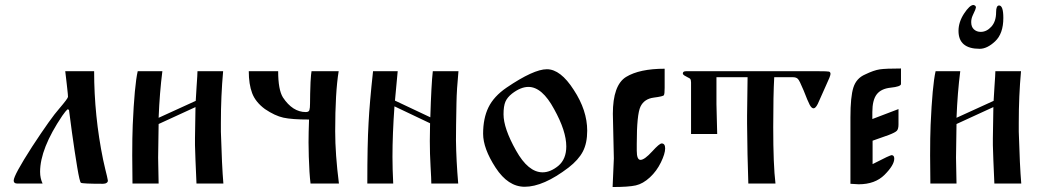

<svg xmlns="http://www.w3.org/2000/svg" viewBox="-20 -737 4188 771"><path d="M242 -451H358Q358 -272 394 -96Q399 -72 403 -56.5Q407 -41 409.5 -30Q412 -19 413 -13Q414 -7 408.5 -3Q403 1 394 1Q312 1 305 -3Q300 -6 290 -66Q280 -126 269 -205Q260 -277 257 -296L251 -298Q244 -292 230 -272Q141 -140 141 -47Q141 -21 151 0H49Q35 0 35 -12Q35 -33 109 -148Q185 -264 218 -301Q253 -342 253 -348Q253 -356 250.5 -377Q248 -398 248 -400Z M617 -239Q617 -230 616 -172Q615 -114 615 -104L617 0H512Q511 -52 511 -113Q511 -187 513 -235Q520 -394 533 -451H632Q621 -365 617 -264L766 -332Q766 -342 769.5 -390.5Q773 -439 773 -451H876Q867 -352 867 -244Q867 -224 867 -208Q871 -70 877 0H769Q764 -110 763 -154Q763 -167 763 -182Q763 -207 765 -307Z M1326 -210Q1326 -118 1341 0H1227Q1222 -41 1220 -108Q1219 -141 1219 -165Q1219 -203 1221 -257Q1152 -257 1118 -264.5Q1084 -272 1044 -299Q1006 -327 992.5 -363Q979 -399 979 -451H1097Q1097 -377 1116 -346Q1155 -287 1208 -287Q1220 -287 1222.5 -295Q1225 -303 1225 -322Q1225 -357 1227 -407Q1229 -442 1231 -451H1340Q1326 -366 1326 -210Z M1564 -310Q1556 -198 1556 -107Q1556 -60 1559 0H1455Q1455 -159 1460 -243Q1464 -323 1478 -451H1577Q1567 -349 1566 -333L1708 -266Q1712 -399 1718 -451H1821Q1814 -379 1813 -323Q1811 -221 1811 -174Q1812 -93 1820 0H1712Q1712 -17 1709 -68Q1706 -119 1706 -171Q1706 -204 1707 -242Z M1920 -200Q1920 -262 1941.5 -306Q1963 -350 2014 -385Q2123 -459 2176 -459Q2231 -459 2284 -376Q2338 -294 2338 -212Q2338 -162 2320.5 -128.5Q2303 -95 2263 -64Q2162 13 2087 13Q2020 13 1970 -64Q1920 -141 1920 -200ZM2002 -278Q2002 -222 2052 -133Q2101 -45 2159 -45Q2190 -45 2222 -71Q2254 -98 2254 -149Q2254 -211 2205 -299Q2157 -388 2102 -388Q2071 -388 2036 -361Q2017 -346 2009.5 -328.5Q2002 -311 2002 -278Z M2440 14Q2440 4 2442.5 -43.5Q2445 -91 2445 -101L2441 -280Q2441 -395 2494 -428Q2548 -461 2649 -461V-384Q2649 -360 2646 -355Q2644 -350 2605 -345Q2567 -340 2552 -309Q2537 -278 2537 -159Q2537 -159 2537 -132Q2537 -95 2552 -95Q2568 -95 2599 -129Q2628 -161 2637 -161Q2651 -161 2651 -141Q2651 -120 2634 -85Q2617 -50 2590 -25Q2562 1 2533 7.5Q2504 14 2440 14Z M2857 -319Q2857 -310 2858.5 -258Q2860 -206 2860 -199H2755V-406Q2755 -417 2751 -421Q2749 -423 2741.5 -426.5Q2734 -430 2728 -434Q2722 -438 2722 -442Q2722 -451 2735 -451H3268Q3302 -451 3308.5 -449.5Q3315 -448 3315 -440Q3315 -432 3297 -394L3264 -320Q3255 -302 3247 -302Q3239 -302 3231.5 -316Q3224 -330 3207 -374Q3190 -415 3184 -420Q3178 -427 3163 -427H3089Q3085 -356 3085 -227Q3085 -74 3094 0H2985Q2981 -113 2980 -240Q2980 -255 2980 -273L2982 -427H2857Z M3395 1V-265Q3395 -349 3407 -386Q3419 -423 3454 -438Q3489 -455 3513 -458.5Q3537 -462 3598 -462V-399Q3596 -389 3557 -385Q3518 -381 3500.5 -358Q3483 -335 3483 -287V-259L3588 -299V-237Q3588 -219 3581.5 -212Q3575 -205 3549 -195L3484 -172V-78Q3493 -82 3512 -92Q3531 -102 3540 -106Q3558 -114 3560 -114Q3571 -114 3571 -100Q3571 -74 3532 -35Q3494 3 3428 3Z M3821 -239Q3821 -230 3820 -172Q3819 -114 3819 -104L3821 0H3716Q3715 -52 3715 -113Q3715 -187 3717 -235Q3724 -394 3737 -451H3836Q3825 -365 3821 -264L3970 -332Q3970 -342 3973.5 -390.5Q3977 -439 3977 -451H4080Q4071 -352 4071 -244Q4071 -224 4071 -208Q4075 -70 4081 0H3973Q3968 -110 3967 -154Q3967 -167 3967 -182Q3967 -207 3969 -307ZM3914 -541Q3829 -541 3829 -613Q3829 -648 3851 -682Q3874 -717 3889 -717Q3899 -715 3899 -707L3896 -697L3886 -675Q3880 -662 3880 -648Q3880 -629 3891 -619Q3902 -609 3918 -609Q3942 -609 3961 -630Q3980 -651 3980 -688Q3980 -715 3992 -715Q4009 -715 4009 -665Q4009 -602 3976 -571Q3944 -541 3914 -541Z"/></svg>

Font: Pochaevsk Unicode
Style: Normal
Weight: 400
Version: Version 1.1